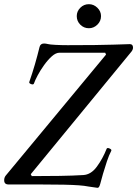

<svg xmlns="http://www.w3.org/2000/svg" viewBox="-41 -882 656 918"><path d="M425 16 383 10Q363 6 335.5 4Q308 2 263.5 1Q219 0 148 0H0Q-21 0 -21 -20Q-21 -33 -14 -42L466 -621L462 -630H244Q226 -630 207 -613Q188 -596 170 -571Q152 -546 139 -521.5Q126 -497 121 -482Q118 -476 107.5 -480Q97 -484 99 -490Q114 -533 126 -574.5Q138 -616 148 -657Q152 -674 170 -674Q177 -674 190 -671Q197 -669 224 -667.5Q251 -666 282 -666Q430 -666 500 -668.5Q570 -671 580 -671Q595 -671 595 -654Q595 -643 584 -631L106 -49L111 -40Q181 -40 244.5 -41Q308 -42 357 -45Q394 -47 422 -85Q450 -123 469 -171Q472 -177 483 -172Q494 -167 491 -161Q480 -140 470 -110Q460 -80 451.5 -51Q443 -22 438 -2Q433 17 425 16ZM384 -747Q360 -747 343 -764Q326 -781 326 -805Q326 -828 343 -845Q360 -862 384 -862Q407 -862 424.5 -845Q442 -828 442 -805Q442 -781 424.5 -764Q407 -747 384 -747Z"/></svg>

Font: Junicode Two Beta Condensed Medium
Style: Italic
Weight: 500
Width: 3
Italic angle: -9°
Version: Version 1.053; ttfautohint (v1.8.4)